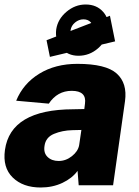

<svg xmlns="http://www.w3.org/2000/svg" viewBox="-27 -824 618 854"><path d="M-5 -157Q20 -337 299 -338L348 -339L351 -363Q359 -420 292 -420Q228 -420 190 -363L45 -376Q76 -452 147.5 -496Q219 -540 317 -540Q444 -540 492 -497Q540 -454 529 -374L476 0H323L318 -64Q294 -31 250.5 -10.5Q207 10 154 10Q75 10 29.5 -34.5Q-16 -79 -5 -157ZM325 -178 335 -246 295 -245Q250 -244 213 -228.5Q176 -213 171 -175Q166 -144 184.5 -126Q203 -108 234 -108Q266 -108 293 -129.5Q320 -151 325 -178ZM485 -640 195 -571 180 -645 462 -754ZM322 -576Q274 -576 245.5 -610Q217 -644 223 -693Q230 -739 268.5 -771.5Q307 -804 354 -804Q403 -804 432 -771Q461 -738 454 -691Q447 -642 409 -609Q371 -576 322 -576ZM344 -738Q324 -738 307 -724Q290 -710 287 -690Q284 -671 297 -655.5Q310 -640 330 -640Q351 -640 367 -655Q383 -670 386 -690Q389 -711 377 -724.5Q365 -738 344 -738Z"/></svg>

Font: Morrison ExtraBold
Style: Regular
Weight: 800
Designer: Pablo Impallari, Rodrigo Fuenzalida (Modified by Dan O. Williams)
Version: Version 0.03;June 6, 2019;FontCreator 11.5.0.2425 64-bit; tt